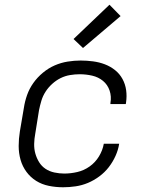

<svg xmlns="http://www.w3.org/2000/svg" viewBox="-20 -784 640 812"><path d="M247 8Q216 8 186.5 2Q157 -4 133 -19Q109 -34 92 -57Q75 -80 67 -108Q59 -136 59 -166.5Q59 -197 64 -228L81 -328Q85 -355 94.5 -382Q104 -409 121 -433Q138 -457 161.5 -476.5Q185 -496 211.5 -507.5Q238 -519 266 -523.5Q294 -528 321 -528Q347 -528 373.5 -524.5Q400 -521 423.5 -512Q447 -503 466.5 -487.5Q486 -472 498 -450Q510 -428 513.5 -402.5Q517 -377 513 -350L512 -344H447V-348Q452 -376 443.5 -401Q435 -426 415.5 -442Q396 -458 370 -464Q344 -470 317 -470Q297 -470 276 -466.5Q255 -463 236 -453.5Q217 -444 200.5 -429Q184 -414 172.5 -396Q161 -378 155 -358Q149 -338 145 -318L129 -218Q125 -197 124.5 -175.5Q124 -154 129.5 -134.5Q135 -115 145.5 -98Q156 -81 172.5 -70Q189 -59 210 -54.5Q231 -50 252 -50Q279 -50 307 -56.5Q335 -63 359 -80Q383 -97 398.5 -122.5Q414 -148 419 -176H484Q480 -150 468.5 -124.5Q457 -99 440 -77Q423 -55 400 -38Q377 -21 352 -10.5Q327 0 300 4Q273 8 247 8ZM331 -581 291 -619 443 -764 490 -716Z"/></svg>

Font: Iosevka Aile Light Oblique
Style: Regular
Weight: 300
Italic angle: -9°
Designer: Belleve Invis
Foundry: Belleve Invis
Version: Version 31.1.0; ttfautohint (v1.8.4)